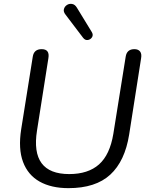

<svg xmlns="http://www.w3.org/2000/svg" viewBox="-20 -967 768 996"><path d="M335 9Q246 9 185.5 -25Q125 -59 99.5 -127Q74 -195 90 -297L150 -673Q156 -712 196 -712Q239 -712 231 -665L172 -290Q136 -64 339 -64Q437 -64 493.5 -114Q550 -164 568 -273L632 -673Q638 -712 677 -712Q697 -712 706.5 -700Q716 -688 712 -665L650 -269Q628 -131 552 -61Q476 9 335 9ZM411 -771 320 -891Q308 -906 311.5 -919.5Q315 -933 327 -941Q339 -949 354 -946.5Q369 -944 379 -927L456 -801Q465 -786 457.5 -774Q450 -762 436 -759.5Q422 -757 411 -771Z"/></svg>

Font: Nunito
Style: Italic
Weight: 400
Italic angle: -9°
Designer: Vernon Adams
Foundry: Vernon Adams
Version: Version 3.601; ttfautohint (v1.8.2.53-6de2)